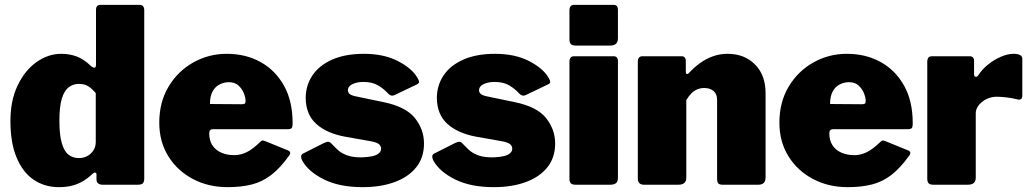

<svg xmlns="http://www.w3.org/2000/svg" viewBox="-20 -762 4258 792"><path d="M403 0Q393 0 385.5 -5Q378 -10 378 -23V-42Q378 -49 373 -50Q368 -51 363 -46Q344 -28 323.5 -15.5Q303 -3 278.5 3.5Q254 10 223 10Q164 10 119 -20.5Q74 -51 48.5 -112Q23 -173 23 -263Q23 -347 52.5 -409Q82 -471 130 -505.5Q178 -540 233 -540Q267 -540 296.5 -529Q326 -518 357 -488Q365 -482 370.5 -483Q376 -484 376 -496V-721Q376 -742 394 -742H556Q575 -742 575 -719V-25Q575 -12 569.5 -6Q564 0 548 0H403ZM375 -378Q359 -397 343.5 -406.5Q328 -416 305 -416Q282 -416 263.5 -402Q245 -388 235 -355Q225 -322 225 -264Q225 -207 234.5 -173Q244 -139 262 -124.5Q280 -110 305 -110Q325 -110 340.5 -118.5Q356 -127 365.5 -142Q375 -157 375 -176V-378Z M843 -212Q843 -182 856.5 -162Q870 -142 893.5 -132Q917 -122 946 -122Q972 -122 997 -134Q1022 -146 1055 -178Q1059 -182 1062.5 -182.5Q1066 -183 1076 -179L1167 -142Q1185 -135 1171 -118Q1135 -68 1098.5 -40Q1062 -12 1018.5 -1Q975 10 919 10Q839 10 775 -24Q711 -58 674 -118Q637 -178 637 -256Q637 -341 675.5 -405Q714 -469 777.5 -504.5Q841 -540 915 -540Q994 -540 1055 -506Q1116 -472 1151.5 -408.5Q1187 -345 1187 -254Q1187 -241 1184.5 -235.5Q1182 -230 1169 -229H858Q851 -229 847 -225Q843 -221 843 -212ZM976 -332Q986 -332 989.5 -334.5Q993 -337 993 -346Q993 -359 986 -377Q979 -395 964 -409Q949 -423 924 -423Q904 -423 885.5 -413.5Q867 -404 856.5 -384Q846 -364 846 -333Z M1579 -378Q1564 -395 1540 -409.5Q1516 -424 1479 -424Q1453 -424 1434 -415Q1415 -406 1415 -389Q1415 -382 1421.5 -375Q1428 -368 1455 -363L1561 -341Q1654 -322 1691.5 -275Q1729 -228 1729 -170Q1729 -112 1697 -72Q1665 -32 1608 -11Q1551 10 1476 10Q1380 10 1316 -22Q1252 -54 1227 -99Q1222 -108 1222 -116Q1222 -124 1229 -128L1316 -172Q1329 -178 1335.5 -177Q1342 -176 1347 -170Q1359 -157 1373.5 -143.5Q1388 -130 1412.5 -121Q1437 -112 1477 -113Q1498 -114 1515 -117.5Q1532 -121 1542 -129Q1552 -137 1552 -149Q1552 -159 1543.5 -167Q1535 -175 1506 -180L1404 -198Q1328 -212 1285 -250.5Q1242 -289 1241 -357Q1241 -409 1268.5 -450.5Q1296 -492 1350 -516Q1404 -540 1481 -540Q1563 -540 1620.5 -510.5Q1678 -481 1700 -444Q1705 -437 1708 -428Q1711 -419 1700 -414L1608 -370Q1599 -366 1592 -368.5Q1585 -371 1579 -378Z M2120 -378Q2105 -395 2081 -409.5Q2057 -424 2020 -424Q1994 -424 1975 -415Q1956 -406 1956 -389Q1956 -382 1962.5 -375Q1969 -368 1996 -363L2102 -341Q2195 -322 2232.5 -275Q2270 -228 2270 -170Q2270 -112 2238 -72Q2206 -32 2149 -11Q2092 10 2017 10Q1921 10 1857 -22Q1793 -54 1768 -99Q1763 -108 1763 -116Q1763 -124 1770 -128L1857 -172Q1870 -178 1876.5 -177Q1883 -176 1888 -170Q1900 -157 1914.5 -143.5Q1929 -130 1953.5 -121Q1978 -112 2018 -113Q2039 -114 2056 -117.5Q2073 -121 2083 -129Q2093 -137 2093 -149Q2093 -159 2084.5 -167Q2076 -175 2047 -180L1945 -198Q1869 -212 1826 -250.5Q1783 -289 1782 -357Q1782 -409 1809.5 -450.5Q1837 -492 1891 -516Q1945 -540 2022 -540Q2104 -540 2161.5 -510.5Q2219 -481 2241 -444Q2246 -437 2249 -428Q2252 -419 2241 -414L2149 -370Q2140 -366 2133 -368.5Q2126 -371 2120 -378Z M2529 -29Q2529 -13 2521 -6.5Q2513 0 2496 0H2355Q2340 0 2334.5 -6Q2329 -12 2329 -25V-507Q2329 -530 2348 -530H2511Q2529 -530 2529 -510ZM2529 -603Q2529 -574 2496 -574H2355Q2340 -574 2334.5 -580.5Q2329 -587 2329 -600V-719Q2329 -742 2348 -742H2511Q2529 -742 2529 -721Z M2637 0Q2611 0 2611 -25V-507Q2611 -530 2630 -530H2791Q2809 -530 2809 -510V-465Q2809 -459 2812.5 -457Q2816 -455 2822 -461Q2843 -484 2868 -502Q2893 -520 2921.5 -530Q2950 -540 2981 -540Q3051 -540 3094.5 -496Q3138 -452 3138 -378V-30Q3138 0 3108 0H2961Q2948 0 2943 -5.5Q2938 -11 2938 -25V-351Q2938 -374 2923.5 -386.5Q2909 -399 2885 -399Q2870 -399 2856.5 -393.5Q2843 -388 2832 -377Q2821 -366 2811 -349V-29Q2811 0 2778 0H2637Z M3401 -212Q3401 -182 3414.5 -162Q3428 -142 3451.5 -132Q3475 -122 3504 -122Q3530 -122 3555 -134Q3580 -146 3613 -178Q3617 -182 3620.5 -182.5Q3624 -183 3634 -179L3725 -142Q3743 -135 3729 -118Q3693 -68 3656.5 -40Q3620 -12 3576.5 -1Q3533 10 3477 10Q3397 10 3333 -24Q3269 -58 3232 -118Q3195 -178 3195 -256Q3195 -341 3233.5 -405Q3272 -469 3335.5 -504.5Q3399 -540 3473 -540Q3552 -540 3613 -506Q3674 -472 3709.5 -408.5Q3745 -345 3745 -254Q3745 -241 3742.5 -235.5Q3740 -230 3727 -229H3416Q3409 -229 3405 -225Q3401 -221 3401 -212ZM3534 -332Q3544 -332 3547.5 -334.5Q3551 -337 3551 -346Q3551 -359 3544 -377Q3537 -395 3522 -409Q3507 -423 3482 -423Q3462 -423 3443.5 -413.5Q3425 -404 3414.5 -384Q3404 -364 3404 -333Z M3831 0Q3816 0 3810.5 -6Q3805 -12 3805 -25V-507Q3805 -530 3824 -530H3980Q3998 -530 3998 -510V-454Q3998 -447 4004 -445.5Q4010 -444 4015 -451Q4031 -476 4056 -496Q4081 -516 4109 -528Q4137 -540 4160 -540Q4197 -540 4197 -520V-368Q4197 -347 4177 -352Q4154 -358 4129.5 -360.5Q4105 -363 4091 -363Q4075 -363 4059.5 -357.5Q4044 -352 4031.5 -342Q4019 -332 4012 -320Q4005 -308 4005 -295V-29Q4005 0 3972 0H3831Z"/></svg>

Font: Libre Franklin Black
Style: Regular
Weight: 900
Designer: Pablo Impallari, Rodrigo Fuenzalida, Nhung Nguyen
Foundry: Impallari Type
Version: Version 3.000